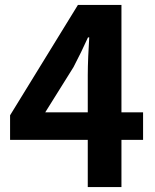

<svg xmlns="http://www.w3.org/2000/svg" viewBox="-20 -761 630 781"><path d="M337 0H474V-192H562V-304H474V-741H297L21 -292V-192H337ZM337 -304H164L279 -488C300 -528 320 -569 338 -609H343C340 -565 337 -498 337 -455Z"/></svg>

Font: Noto Sans CJK SC
Style: Bold
Weight: 700
Designer: Ryoko NISHIZUKA 西塚涼子 (kana, bopomofo & ideographs); Paul D. Hunt (Latin, Greek & Cyrillic); Sandoll Communications 산돌커뮤니
Foundry: Adobe
Version: Version 2.004;hotconv 1.0.118;makeotfexe 2.5.65603